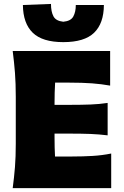

<svg xmlns="http://www.w3.org/2000/svg" viewBox="-20 -978 642 998"><path d="M46 0Q53.5 -56.5 57.8 -109.8Q62 -163 62 -230.5V-474.5Q62 -544.5 57.8 -599.5Q53.5 -654.5 46 -713H552.5V-533Q508.5 -541 458.2 -544.8Q408 -548.5 340.5 -548.5H266.5Q263.5 -500 263.5 -441V-433H342Q405.5 -433 451 -434.8Q496.5 -436.5 539.5 -443V-274.5Q494.5 -280 449 -281.8Q403.5 -283.5 342 -283.5H263.5V-264Q263.5 -209.5 266 -164.5H354.5Q410.5 -164.5 461 -167.5Q511.5 -170.5 558 -180V0ZM309 -759Q200.5 -759 150.2 -807.8Q100 -856.5 99 -952L245 -957.5Q245 -917.5 257.8 -893.2Q270.5 -869 309 -865Q348 -868.5 361 -892.2Q374 -916 374 -952H520Q519.5 -856.5 469.2 -807.8Q419 -759 309 -759Z"/></svg>

Font: Commissioner Flair ExtraBold
Style: Regular
Weight: 800
Designer: Kostas Bartsokas
Foundry: Kostas Bartsokas
Version: Version 1.000; ttfautohint (v1.8.3)